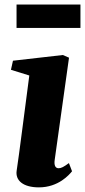

<svg xmlns="http://www.w3.org/2000/svg" viewBox="-20 -808 371 838"><path d="M52.7 -63C46.4 -20.5 80.6 9.8 149.9 9.8C235.4 9.8 282.7 -45.9 294.4 -60.5L280.8 -96.2C258.3 -79.6 247.1 -73.7 235.8 -73.7C221.2 -73.7 215.3 -86.9 218.8 -110.8L281.2 -556.2L254.4 -567.9L36.6 -543L27.8 -503.4L107.9 -478.5C83 -291 64.5 -140.6 52.7 -63ZM52.2 -686H331.1V-788.1H52.2Z"/></svg>

Font: Merriweather
Style: Heavy Italic
Weight: 900
Italic angle: -7.5°
Designer: Eben Sorkin
Foundry: Eben Sorkin
Version: Version 1.001